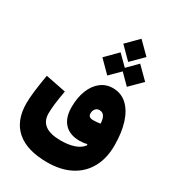

<svg xmlns="http://www.w3.org/2000/svg" viewBox="-267 -1067 1308 1451"><g transform="rotate(30 387.0 -341.0)"><path d="M429.7 -822.8 530.3 -923.8 631.8 -822.8 530.3 -721.7ZM344.2 -654.8 444.8 -755.9 530.8 -670.4 615.7 -755.9 717.3 -654.8 615.7 -553.7 530.8 -639.2 444.8 -553.7ZM531.2 -493.2Q603 -493.2 653.3 -447.3Q703.6 -401.4 730.2 -318.4Q756.8 -235.4 756.8 -123Q756.8 -9.8 711.4 72Q666 153.8 581.3 197.8Q496.6 241.7 378.4 241.7Q202.1 241.7 111.3 162.8Q20.5 84 20.5 -67.4Q20.5 -109.9 27.6 -170.4Q34.7 -231 50.3 -323.7L228 -288.6Q215.3 -218.3 209.5 -170.2Q203.6 -122.1 203.6 -84.5Q203.6 47.9 384.8 47.9Q453.6 47.9 503.4 30.3Q553.2 12.7 577.1 -21.5L572.8 -29.8Q560.5 -25.9 543.2 -23.7Q525.9 -21.5 509.3 -21.5Q423.8 -21.5 377.2 -71Q330.6 -120.6 330.6 -213.4Q330.6 -295.9 355.5 -358.9Q380.4 -421.9 425.5 -457.5Q470.7 -493.2 531.2 -493.2ZM583 -213.4Q582.5 -250 568.8 -274.2Q555.2 -298.3 525.4 -298.3Q503.4 -298.3 490.7 -282.2Q478 -266.1 478 -243.7Q478 -208 520 -208Q553.2 -208 583 -213.4Z"/></g></svg>

Font: Estedad-FD Black
Style: Regular
Weight: 900
Designer: Amin Abedi
Version: Version 7.3